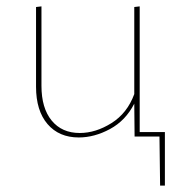

<svg xmlns="http://www.w3.org/2000/svg" viewBox="-20 -428 569 602"><path d="M497 154H482L480 0H402L401 -103Q374 -50 325 -23.5Q276 3 227 3Q165 3 129 -39Q93 -81 93 -156V-406L110 -408V-159Q110 -89 142 -50Q174 -11 230 -11Q280 -11 329.5 -42Q379 -73 401 -133V-406L418 -408V-14H497Z"/></svg>

Font: Ysabeau Infant Thin
Style: Regular
Weight: 200
Designer: Christian Thalmann (Catharsis Fonts)
Version: Version 0.003